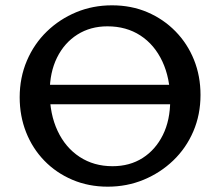

<svg xmlns="http://www.w3.org/2000/svg" viewBox="-20 -690 827 722"><path d="M385 12Q313 12 252 -14Q191 -40 146.5 -86Q102 -132 78 -193Q54 -254 54 -324Q54 -398 81 -461.5Q108 -525 156 -571.5Q204 -618 266.5 -644Q329 -670 401 -670Q474 -670 534.5 -644Q595 -618 640 -572Q685 -526 709.5 -465Q734 -404 734 -333Q734 -259 707 -196Q680 -133 631.5 -86.5Q583 -40 520 -14Q457 12 385 12ZM403 -65Q468 -65 516.5 -96Q565 -127 592.5 -182.5Q620 -238 620 -313Q620 -396 590.5 -459Q561 -522 508 -556.5Q455 -591 384 -591Q320 -591 271 -560Q222 -529 194.5 -473.5Q167 -418 167 -344Q167 -261 196.5 -198Q226 -135 279.5 -100Q333 -65 403 -65ZM88 -298V-371H703V-298Z"/></svg>

Font: Ysabeau SemiBold
Style: Regular
Weight: 600
Designer: Christian Thalmann (Catharsis Fonts)
Version: Version 2.000;gftools[0.9.27.dev2+g8671c4b]